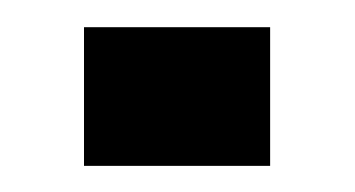

<svg xmlns="http://www.w3.org/2000/svg" viewBox="-20 -601 266 144"><path d="M182.6 -580.6V-476.6H43V-580.6Z"/></svg>

Font: Ebtekar Inline 2
Style: Inline-2
Weight: 500
Designer: Arman Khorramak
Foundry: Arman Khorramak
Version: Version 2.000